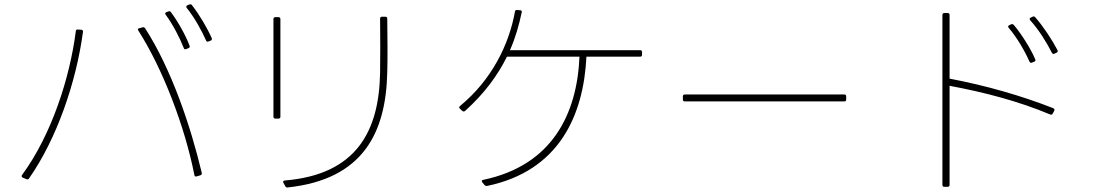

<svg xmlns="http://www.w3.org/2000/svg" viewBox="-20 -832 5040 884"><path d="M854 -812 843 -808C837 -805 836 -800 840 -795C876 -751 909 -690 929 -645C931 -640 935 -639 940 -641L950 -645C955 -647 957 -651 955 -656C934 -704 897 -766 864 -808C861 -812 858 -813 854 -812ZM757 -780 746 -776C740 -773 739 -769 743 -764C777 -718 809 -655 826 -611C828 -605 832 -604 837 -606L847 -610C853 -612 855 -616 853 -621C836 -667 800 -732 767 -776C764 -780 761 -781 757 -780ZM886 -20 903 -25C908 -27 910 -31 909 -36C857 -255 768 -516 648 -702C645 -706 641 -708 636 -706L621 -702C615 -701 613 -696 617 -691C729 -516 831 -250 875 -26C876 -20 880 -18 886 -20ZM329 -688C302 -476 218 -212 82 -27C78 -22 79 -17 85 -14L102 -7C107 -5 111 -6 114 -11C242 -194 331 -454 362 -685C363 -691 360 -694 355 -695L339 -696C333 -697 329 -694 329 -688Z M1305 31C1651 -6 1757 -220 1763 -499C1765 -566 1764 -657 1763 -746C1763 -752 1760 -755 1754 -755H1739C1733 -755 1730 -752 1730 -746C1731 -657 1731 -567 1730 -499C1726 -228 1621 -28 1291 -1C1284 0 1282 4 1285 10L1294 26C1296 30 1300 32 1305 31ZM1239 -744V-295C1239 -289 1242 -286 1248 -286H1262C1268 -286 1271 -289 1271 -295V-744C1271 -750 1268 -753 1262 -753H1248C1242 -753 1239 -750 1239 -744Z M2927 -601H2328C2354 -660 2370 -718 2382 -775C2384 -781 2381 -784 2375 -785L2361 -786C2355 -787 2352 -784 2351 -779C2324 -627 2244 -464 2098 -344C2096 -342 2094 -340 2094 -338C2094 -336 2096 -334 2098 -331L2109 -321C2113 -318 2117 -318 2121 -321C2211 -402 2272 -486 2314 -571H2648C2637 -307 2522 -70 2205 -4C2198 -3 2196 2 2201 8L2211 20C2214 23 2218 25 2223 24C2555 -45 2667 -302 2680 -571H2927C2933 -571 2936 -574 2936 -580V-592C2936 -598 2933 -601 2927 -601Z M3124 -388V-374C3124 -368 3127 -365 3133 -365H3867C3873 -365 3876 -368 3876 -374V-388C3876 -394 3873 -397 3867 -397H3133C3127 -397 3124 -394 3124 -388Z M4352 19V-437C4512 -407 4667 -367 4815 -305C4820 -303 4824 -304 4827 -309L4834 -322C4836 -327 4835 -331 4829 -334C4681 -392 4520 -438 4352 -470V-763C4352 -769 4349 -772 4343 -772H4328C4322 -772 4319 -769 4319 -763V19C4319 25 4322 28 4328 28H4343C4349 28 4352 25 4352 19ZM4835 -585 4844 -589C4850 -592 4851 -596 4849 -601C4824 -649 4783 -711 4746 -753C4743 -757 4739 -757 4734 -755L4726 -751C4720 -749 4719 -744 4723 -739C4763 -695 4800 -635 4823 -589C4826 -584 4830 -582 4835 -585ZM4720 -548C4723 -543 4727 -541 4732 -544L4742 -548C4747 -550 4749 -554 4746 -560C4726 -607 4684 -674 4648 -717C4644 -721 4640 -722 4635 -720L4627 -716C4621 -713 4620 -709 4624 -704C4663 -659 4700 -594 4720 -548Z"/></svg>

Font: LINE Seed JP_OTF Thin
Style: Regular
Weight: 250
Designer: LY Corporation & Fontrix & Fontworks
Version: Version 1.007